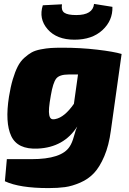

<svg xmlns="http://www.w3.org/2000/svg" viewBox="-20 -758 658 982"><path d="M461 -738 555 -723Q557 -653 504 -604Q451 -555 361 -555Q270 -555 223.5 -608.5Q177 -662 199 -731L297 -736Q292 -705 309 -693Q326 -681 370 -681Q455 -681 461 -738ZM15 56H141Q295 56 336 -8Q349 -27 358.5 -62Q368 -97 375 -111Q307 -4 173 2Q70 7 37.5 -62Q5 -131 26 -264Q34 -314 45.5 -352.5Q57 -391 70.5 -417.5Q84 -444 104 -462Q124 -480 142 -490Q160 -500 188.5 -505.5Q217 -511 240 -512.5Q263 -514 299 -514Q392 -514 477 -504Q562 -494 602 -482L547 -90Q537 -14 513.5 41Q490 96 461 127Q432 158 390.5 176Q349 194 312.5 199Q276 204 228 204Q80 204 5 169ZM379 -377H331Q284 -377 267.5 -356Q251 -335 240 -270Q233 -231 231 -207Q229 -183 232 -169Q235 -155 242 -150.5Q249 -146 263 -149Q310 -158 358 -227Z"/></svg>

Font: Exo 2.0 Black
Style: Italic
Weight: 900
Italic angle: -8°
Designer: Natanael Gama
Version: Version 1.001;PS 001.001;hotconv 1.0.70;makeotf.lib2.5.58329